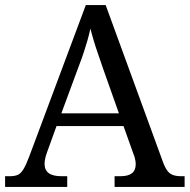

<svg xmlns="http://www.w3.org/2000/svg" viewBox="-20 -734 745 754"><path d="M0 0V-42H19Q39 -42 51 -48Q63 -54 73 -71Q83 -88 95 -120L317 -714H395L621 -95Q629 -74 638 -62.5Q647 -51 660 -46.5Q673 -42 692 -42H705V0H430V-42H453Q483 -42 498 -53.5Q513 -65 513 -90Q513 -96 512 -101.5Q511 -107 509.5 -113.5Q508 -120 505 -127L465 -239H202L164 -134Q161 -126 159 -118Q157 -110 156 -103.5Q155 -97 155 -91Q155 -66 171.5 -54Q188 -42 221 -42H244V0ZM221 -289H447L385 -464Q375 -494 365.5 -521Q356 -548 348.5 -573Q341 -598 335 -622Q330 -598 323.5 -575.5Q317 -553 309 -528.5Q301 -504 289 -473Z"/></svg>

Font: Noto Serif Tibetan
Style: Regular
Weight: 400
Designer: Monotype Design Team
Foundry: Monotype Imaging Inc.
Version: Version 2.103